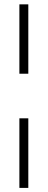

<svg xmlns="http://www.w3.org/2000/svg" viewBox="-20 -748 225 904"><path d="M71.3 -190.9H113.3V136.7H71.3ZM113.3 -727.5V-400.9H71.3V-727.5Z"/></svg>

Font: Inter 24pt ExtraLight
Style: Regular
Weight: 250
Designer: Rasmus Andersson
Foundry: rsms
Version: Version 4.001;git-66647c0bb